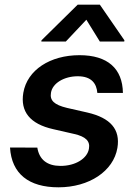

<svg xmlns="http://www.w3.org/2000/svg" viewBox="-20 -788 582 819"><path d="M395.2 -391.7H504.3C502.8 -495.7 438.9 -552.6 319.2 -552.6C193.9 -552.6 96.2 -489.7 79.5 -392.4C66.1 -312.5 107.2 -259.2 207.4 -236.9L296.2 -216.6C346.2 -205.3 365.1 -185.7 359.4 -154.1C353.3 -112.9 302.9 -79.9 237.2 -80.3C181.5 -80.6 147.4 -106.9 139.2 -158.4L22.7 -158.7C29.5 -46.5 103 11 229.4 11C360.4 11 464.1 -57.9 480.8 -157C494 -236.5 451 -285.2 353 -307.9L265.6 -327.8C210.9 -340.9 191.8 -359.7 197.4 -392C203.5 -432.9 253.2 -462.7 311.8 -462.7C370.4 -462.7 392 -431.5 395.2 -391.7ZM156.2 -610.8H260.7L348.4 -703.8L405.9 -610.8H509.9L510.7 -616.1L405.9 -768.1H311.4L157 -616.1Z"/></svg>

Font: Magic Ui Pro Semi Bold
Style: Italic
Weight: 600
Italic angle: -9.39999°
Designer: Stefan Endress, Andreas Faust
Version: Version 1.000;FEAKit 1.0